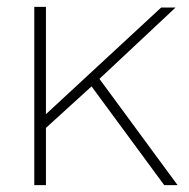

<svg xmlns="http://www.w3.org/2000/svg" viewBox="-20 -540 552 560"><path d="M498 0H459L247 -288L114 -167V0H80V-520H114V-207L450 -518H492L270 -310Z"/></svg>

Font: Raleway
Style: ExtraLight
Weight: 200
Designer: Matt McInerney, Pablo Impallari, Rodrigo Fuenzalida
Foundry: Matt McInerney, Pablo Impallari, Rodrigo Fuenzalida
Version: Version 2.001